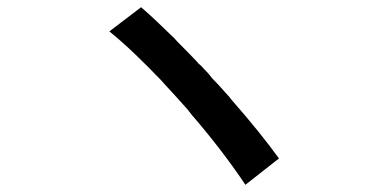

<svg xmlns="http://www.w3.org/2000/svg" viewBox="-20 -609 1040 532"><path d="M753 -170C719 -217 673 -274 622 -332L615 -341C611 -345 608 -349 604 -353L597 -361C587 -372 577 -383 567 -393L560 -402L553 -410C548 -415 543 -420 538 -426L530 -433L523 -441C505 -460 488 -477 471 -494L464 -502C430 -535 399 -565 371 -589L283 -522C329 -485 378 -437 427 -386L434 -378C454 -356 475 -334 495 -311L502 -303C503 -301 504 -300 505 -299L512 -290C570 -223 622 -154 660 -97L753 -170Z"/></svg>

Font: Glow Sans SC Normal Medium
Style: Regular
Weight: 600
Designer: Ryoko NISHIZUKA (kana, bopomofo & ideographs); Paul D. Hunt (Latin, Greek & Cyrillic); Sandoll Communications, Soo-young
Version: Version 0.93